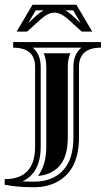

<svg xmlns="http://www.w3.org/2000/svg" viewBox="-20 -789 480 820"><path d="M36.1 -609.4H411.1V-585.4Q317.4 -585.4 317.4 -503.4V-202.9Q317.4 -53.5 211.9 -6.3Q173.6 10.7 126.7 10.7Q53.5 10.7 0 0V-23.9Q129.9 -23.9 129.9 -162.8V-503.4Q129.9 -585.4 36.1 -585.4ZM327.9 -585.4H119.4Q153.8 -557.9 153.8 -503.4V-162.8Q153.8 -106.2 133.9 -69.1Q114 -32 76.2 -14.6Q100.1 -13.2 126.7 -13.2Q168.5 -13.2 202.1 -28.1Q223.9 -37.8 240.4 -52.6Q256.8 -67.4 268.9 -88.5Q281 -109.6 287.2 -138.4Q293.5 -167.2 293.5 -202.9V-503.4Q293.5 -557.9 327.9 -585.4ZM280.5 -561.5Q269.5 -536.1 269.5 -503.4V-202.9Q269.5 -169.7 263.9 -143.6Q258.5 -118.4 248 -100.3Q237.8 -82.5 224.4 -70.6Q210.7 -58.3 192.4 -50Q169.7 -39.8 142.3 -37.6Q149.4 -46.9 155 -57.9Q177.7 -100.3 177.7 -162.8V-503.4Q177.7 -536.1 166.7 -561.5ZM118.9 -768.8H306.2L374 -654.1H329.1L273.4 -704.6Q239.7 -735.1 212.6 -735.1Q185.3 -735.1 151.6 -704.6L95.9 -654.1H51ZM324.7 -690.2 292.5 -744.9H259.5Q274.2 -736.3 289.6 -722.4ZM165.8 -744.9H132.6L100.3 -690.2L135.5 -722.4Q150.9 -736.3 165.8 -744.9Z"/></svg>

Font: itsadzokeS01
Style: Regular
Weight: 600
Width: 6
Version: Version 0.46